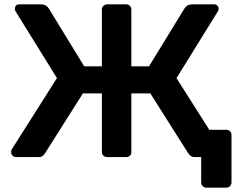

<svg xmlns="http://www.w3.org/2000/svg" viewBox="-20 -720 1095 880"><path d="M926 140Q916 140 909 133Q902 126 902 116V0H880L830 -125H1017Q1028 -125 1034.5 -118Q1041 -111 1041 -101V116Q1041 126 1034.5 133Q1028 140 1017 140ZM53 0Q44 0 37.5 -7Q31 -14 31 -23Q31 -31 33 -34L241 -362L52 -667Q48 -674 48 -679Q48 -688 53 -694Q58 -700 69 -700H167Q181 -700 189.5 -695Q198 -690 203 -682L366 -416H447V-676Q447 -686 454 -693Q461 -700 471 -700H558Q569 -700 575.5 -693Q582 -686 582 -676V-416H663L826 -682Q831 -690 839.5 -695Q848 -700 862 -700H961Q971 -700 976.5 -694Q982 -688 982 -679Q982 -674 978 -667L789 -362L997 -34Q999 -31 999 -23Q999 -14 992.5 -7Q986 0 976 0H874Q860 0 853.5 -6Q847 -12 843 -17L669 -292H582V-23Q582 -13 575.5 -6.5Q569 0 558 0H471Q461 0 454 -6.5Q447 -13 447 -24V-292H360L186 -17Q183 -12 176.5 -6Q170 0 156 0Z"/></svg>

Font: Rubik Light Medium
Style: Regular
Weight: 500
Version: Version 2.104